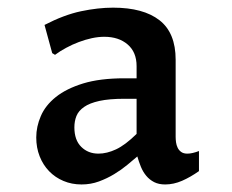

<svg xmlns="http://www.w3.org/2000/svg" viewBox="-20 -745 602 499"><path d="M336.9 -338.4Q325.7 -328.6 310.5 -316.2Q295.4 -303.7 276.9 -292.5Q258.3 -281.2 237.1 -273.4Q215.8 -265.6 191.9 -265.6Q166.5 -265.6 145 -274.7Q123.5 -283.7 107.7 -300Q91.8 -316.4 83 -338.9Q74.2 -361.3 74.2 -387.7Q74.2 -416 86.2 -443.6Q98.1 -471.2 125.2 -492.9Q152.3 -514.6 196 -528.1Q239.7 -541.5 303.2 -541.5H335V-573.2Q335 -609.4 311.8 -629.4Q288.6 -649.4 251 -649.4Q235.8 -649.4 218.8 -645.8Q201.7 -642.1 184.8 -635.7Q168 -629.4 152.1 -620.8Q136.2 -612.3 123 -602.5L115.7 -606.9L95.7 -680.2Q146.5 -706.5 190.7 -715.8Q234.9 -725.1 273.9 -725.1Q352.5 -725.1 394.5 -692.4Q436.5 -659.7 436.5 -589.8V-389.2Q436.5 -382.8 437.5 -375.2Q438.5 -367.7 441.7 -361.1Q444.8 -354.5 450.9 -350.1Q457 -345.7 466.8 -345.7Q479.5 -345.7 497.1 -352.5V-300.3Q475.1 -284.7 453.1 -275.1Q431.2 -265.6 409.2 -265.6Q392.6 -265.6 380.6 -271.7Q368.7 -277.8 360.1 -288.1Q351.6 -298.3 346.2 -311.5Q340.8 -324.7 336.9 -338.4ZM335 -488.3H303.7Q263.7 -488.3 238.3 -482.7Q212.9 -477.1 198.5 -467Q184.1 -457 178.7 -443.6Q173.3 -430.2 173.3 -414.1Q173.3 -380.9 191.2 -363.3Q209 -345.7 235.8 -345.7Q257.8 -345.7 281.7 -356.9Q305.7 -368.2 335 -397Z"/></svg>

Font: Proza Libre
Style: Medium
Weight: 500
Designer: Jasper de Waard
Foundry: Jasper de Waard
Version: Version 1.000; ttfautohint (v1.4.1.8-43bc)